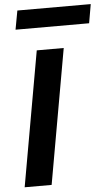

<svg xmlns="http://www.w3.org/2000/svg" viewBox="-61 -953 570 993"><g transform="rotate(-5 224.5 -457.0)"><path d="M26 0 150 -700H290L166 0ZM50 -816 68 -914H449L432 -816Z"/></g></svg>

Font: DM Sans 11pt ExtraBold
Style: Italic
Weight: 800
Italic angle: -10°
Version: Version 4.004;gftools[0.9.30]